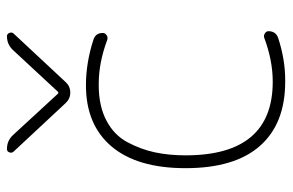

<svg xmlns="http://www.w3.org/2000/svg" viewBox="-158 -656 804 527"><g transform="rotate(-90 243.5 -392.0)"><path d="M90.8 -756.8Q86.9 -761.7 89.4 -768.1Q91.8 -774.4 98.6 -774.4Q122.1 -774.4 137.7 -756.8L250 -634.8Q252.9 -631.8 255.9 -634.8L369.1 -756.8Q384.8 -774.4 408.2 -774.4Q414.1 -774.4 417 -768.1Q419.9 -761.7 416 -756.8L282.2 -613.3Q270.5 -600.6 253.4 -600.6Q236.3 -600.6 224.6 -613.3ZM81.1 -284.2Q81.1 -44.9 283.2 -44.9Q341.8 -44.9 404.3 -68.4Q410.2 -70.3 416 -66.4Q421.9 -62.5 421.9 -56.6Q421.9 -37.1 404.3 -30.3Q344.7 -10.7 288.1 -10.7Q285.2 -10.7 283.2 -10.7Q168 -10.7 106.9 -80.1Q45.9 -149.4 45.9 -284.2Q45.9 -417 105.5 -487.3Q165 -557.6 273.4 -557.6Q335 -557.6 398.4 -537.1Q417 -531.2 417 -511.7Q417 -504.9 411.1 -501Q405.3 -497.1 398.4 -499Q335.9 -522.5 277.3 -522.5Q275.4 -522.5 273.4 -522.5Q216.8 -522.5 176.8 -501.5Q136.7 -480.5 117.2 -443.8Q97.7 -407.2 89.4 -368.7Q81.1 -330.1 81.1 -284.2Z"/></g></svg>

Font: Gen Jyuu Gothic ExtraLight
Style: Regular
Weight: 100
Designer: [Source Han Sans]
Ryoko NISHIZUKA  (kana & ideographs); Paul D. Hunt (Latin, Greek & Cyrillic); Wenlong ZHANG  (bopomofo
Version: Version 1.002.20150607